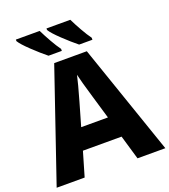

<svg xmlns="http://www.w3.org/2000/svg" viewBox="-164 -1049 1030 1167"><g transform="rotate(-20 351.5 -465.5)"><path d="M477 -157H227L181 0H0L245 -717H456L703 0H523ZM395 -444Q361 -558 351 -603Q340 -552 309 -444L266 -295H439ZM314 -784V-771H228Q188 -803 138.5 -850Q89 -897 75 -921V-931H229Q246 -896 270 -853.5Q294 -811 314 -784ZM512 -784V-771H426Q386 -803 336.5 -850Q287 -897 273 -921V-931H427Q444 -896 468 -853.5Q492 -811 512 -784Z"/></g></svg>

Font: Noto Sans UI ExtraBold
Style: Regular
Weight: 800
Designer: Monotype Design Team
Foundry: Monotype Imaging Inc.
Version: Version 1.001